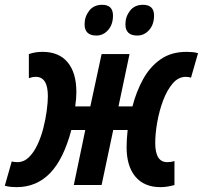

<svg xmlns="http://www.w3.org/2000/svg" viewBox="-61 -770 844 799"><path d="M7.8 8.8Q-4.4 8.8 -16.4 7.6Q-28.3 6.3 -41 2.9L-12.2 -98.1Q-2.4 -95.2 11.2 -95.2Q38.1 -95.2 58.8 -115.2Q79.6 -135.3 94.7 -167.5Q109.9 -199.7 119.4 -237.1Q128.9 -274.4 133.5 -309.6Q138.2 -344.7 138.2 -370.1Q138.2 -450.2 87.9 -450.2Q74.2 -450.2 59.1 -444.8V-544.9Q84.5 -554.2 116.2 -554.2Q184.6 -554.2 220.7 -510.5Q256.8 -466.8 256.8 -387.2Q256.8 -373 255.6 -357.9Q254.4 -342.8 252 -327.1H314.9L361.8 -544.9H478L432.1 -327.1H490.2Q505.9 -388.2 534.2 -439.9Q562.5 -491.7 606.9 -522.9Q651.4 -554.2 714.8 -554.2Q727.1 -554.2 739 -553.2Q751 -552.2 763.2 -548.8L733.9 -446.8Q725.6 -450.2 711.9 -450.2Q681.2 -450.2 657.5 -422.4Q633.8 -394.5 617.7 -351.6Q601.6 -308.6 593.3 -261.2Q585 -213.9 585 -174.8Q585 -95.2 634.8 -95.2Q642.6 -95.2 649.9 -96.2Q657.2 -97.2 665 -100.1V0Q652.8 3.4 637.7 6.1Q622.6 8.8 606.9 8.8Q539.1 8.8 502.4 -34.9Q465.8 -78.6 465.8 -158.2Q465.8 -174.8 467 -192.6Q468.3 -210.4 470.2 -229H410.2L361.8 0H246.1L293.9 -229H235.8Q203.6 -107.4 147.2 -49.3Q90.8 8.8 7.8 8.8ZM510.3 -622.1Q460.9 -622.1 460.9 -668.9Q460.9 -700.7 480 -725.3Q499 -750 534.2 -750Q580.1 -750 580.1 -705.1Q580.1 -668 559.6 -645Q539.1 -622.1 510.3 -622.1ZM340.3 -622.1Q291 -622.1 291 -668.9Q291 -700.7 310.1 -725.3Q329.1 -750 364.3 -750Q409.2 -750 409.2 -705.1Q409.2 -668 388.9 -645Q368.7 -622.1 340.3 -622.1Z"/></svg>

Font: Open Sans Condensed
Style: Bold Italic
Weight: 700
Width: 3
Italic angle: -12°
Designer: Monotype Design Team
Foundry: Monotype Imaging Inc.
Version: Version 3.003; ttfautohint (v1.8.4)